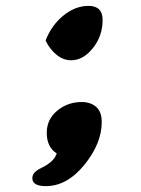

<svg xmlns="http://www.w3.org/2000/svg" viewBox="-20 -512 479 653"><path d="M135 -374Q155 -426 195.5 -459Q236 -492 281 -492Q329 -492 329 -444Q329 -390 296 -348.5Q263 -307 222 -307Q195 -307 172 -326Q149 -345 135 -374ZM139 -60Q139 -106 174.5 -135.5Q210 -165 258 -165Q288 -165 307 -148.5Q326 -132 326 -97Q326 -24 267 48.5Q208 121 136 121Q90 121 90 94Q90 81 100.5 72Q111 63 124.5 57Q138 51 152.5 39Q167 27 173 10Q139 -12 139 -60Z"/></svg>

Font: LeckerliOne
Style: Regular
Weight: 400
Designer: Gesine Todt
Foundry: Gesine Todt
Version: Version 1.000